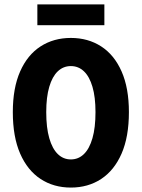

<svg xmlns="http://www.w3.org/2000/svg" viewBox="-20 -835 640 867"><path d="M300 12Q222.4 12 163.2 -26.8Q104.1 -65.7 71 -141.4Q37.9 -217.2 37.9 -328.8Q37.9 -437.7 71 -512.5Q104.1 -587.3 163.2 -625.5Q222.4 -663.7 300 -663.7Q377.6 -663.7 436.8 -625.5Q495.9 -587.3 529 -512.5Q562.1 -437.7 562.1 -328.8Q562.1 -217.2 529 -141.4Q495.9 -65.7 436.8 -26.8Q377.6 12 300 12ZM300 -115.1Q334.1 -115.1 359 -139.3Q383.9 -163.5 397.5 -211Q411.2 -258.5 411.2 -328.8Q411.2 -396.7 397.5 -443.1Q383.9 -489.4 359 -513Q334.1 -536.6 300 -536.6Q265.9 -536.6 241 -513Q216.1 -489.4 202.5 -443.1Q188.8 -396.7 188.8 -328.8Q188.8 -258.5 202.5 -211Q216.1 -163.5 241 -139.3Q265.9 -115.1 300 -115.1ZM148.7 -721.3V-815.2H451.3V-721.3Z"/></svg>

Font: Source Code Pro ExtraLight
Style: Regular
Weight: 200
Monospace: yes
Designer: Paul D. Hunt, Teo Tuominen
Foundry: Adobe
Version: Version 1.026;hotconv 1.1.0;makeotfexe 2.6.0